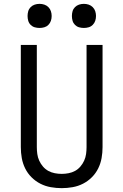

<svg xmlns="http://www.w3.org/2000/svg" viewBox="-20 -968 640 996"><path d="M300 8Q272 8 243.5 3Q215 -2 189.5 -15Q164 -28 143.5 -48.5Q123 -69 110.5 -94.5Q98 -120 93 -148Q88 -176 88 -205V-735H171V-205Q171 -187 173.5 -169Q176 -151 183.5 -134.5Q191 -118 203 -104Q215 -90 230.5 -81.5Q246 -73 264 -69.5Q282 -66 300 -66Q318 -66 336 -69.5Q354 -73 369.5 -81.5Q385 -90 397 -104Q409 -118 416.5 -134.5Q424 -151 426.5 -169Q429 -187 429 -205V-735H512V-205Q512 -176 507 -148Q502 -120 489.5 -94.5Q477 -69 456.5 -48.5Q436 -28 410.5 -15Q385 -2 356.5 3Q328 8 300 8ZM415 -823Q402 -823 390 -826.5Q378 -830 369 -839Q360 -848 356.5 -860Q353 -872 353 -885Q353 -898 356.5 -910Q360 -922 369 -931Q378 -940 390 -944Q402 -948 415 -948Q428 -948 440 -944Q452 -940 461 -931Q470 -922 474 -910Q478 -898 478 -885Q478 -872 474 -860Q470 -848 461 -839Q452 -830 440 -826.5Q428 -823 415 -823ZM185 -823Q172 -823 160 -826.5Q148 -830 139 -839Q130 -848 126.5 -860Q123 -872 123 -885Q123 -898 126.5 -910Q130 -922 139 -931Q148 -940 160 -944Q172 -948 185 -948Q198 -948 210 -944Q222 -940 231 -931Q240 -922 244 -910Q248 -898 248 -885Q248 -872 244 -860Q240 -848 231 -839Q222 -830 210 -826.5Q198 -823 185 -823Z"/></svg>

Font: Iosevka Aile
Style: Regular
Weight: 400
Designer: Belleve Invis
Foundry: Belleve Invis
Version: Version 28.0.1; ttfautohint (v1.8.4)